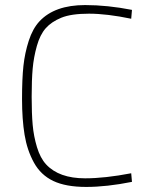

<svg xmlns="http://www.w3.org/2000/svg" viewBox="-20 -729 585 758"><path d="M501 -11Q401 9 320.5 9Q240 9 190.5 -14.5Q141 -38 114 -87Q87 -136 77 -197Q67 -258 67 -338Q67 -418 72.5 -469Q78 -520 93.5 -568Q109 -616 136 -645Q196 -709 316 -709Q404 -709 501 -690L498 -655Q402 -675 331.5 -675Q261 -675 222 -659Q183 -643 160.5 -617.5Q138 -592 125.5 -547.5Q113 -503 109 -458Q105 -413 105 -347Q105 -281 109 -236Q113 -191 126 -148Q139 -105 162 -80Q213 -25 316 -25Q394 -25 498 -45Z"/></svg>

Font: Titillium Web ExtraLight
Style: Regular
Weight: 275
Version: Version 1.002;PS 57.000;hotconv 1.0.70;makeotf.lib2.5.55311